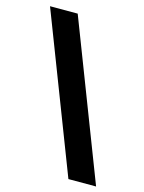

<svg xmlns="http://www.w3.org/2000/svg" viewBox="-110 -785 637 851"><g transform="rotate(15 208.0 -359.5)"><path d="M416 0H289L12 -719H139Z"/></g></svg>

Font: Freesentation 7 Bold
Style: Regular
Weight: 700
Designer: glyphs from Roboto by Christian Robertson / Hangul glyphs from Noto Sans CJK(Source Han Sans) by Jang Soo-young and Kang
Foundry: PT&
Version: Version 2.001